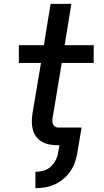

<svg xmlns="http://www.w3.org/2000/svg" viewBox="-20 -755 540 998"><path d="M164 223V138Q184 138 205 132.5Q226 127 242.5 112.5Q259 98 269 78.5Q279 59 282 39L289 0H282Q261 0 240 -3.5Q219 -7 201 -16.5Q183 -26 170.5 -41.5Q158 -57 152 -76.5Q146 -96 145.5 -117Q145 -138 148 -160L193 -428H78V-520H208L243 -735H351L316 -520H467V-428H301L254 -145Q252 -136 252 -127Q252 -118 255.5 -110Q259 -102 266 -97Q273 -92 282 -92H404L382 39Q378 64 369.5 88.5Q361 113 346 135Q331 157 309.5 175Q288 193 263.5 204Q239 215 214 219Q189 223 164 223Z"/></svg>

Font: Iosevka Aile Semibold
Style: Italic
Weight: 600
Italic angle: -9°
Designer: Belleve Invis
Foundry: Belleve Invis
Version: Version 31.1.0; ttfautohint (v1.8.4)